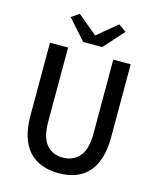

<svg xmlns="http://www.w3.org/2000/svg" viewBox="-125 -935 851 1034"><g transform="rotate(15 300.0 -417.5)"><path d="M301 12Q250 12 208.5 -3Q167 -18 137 -49.5Q107 -81 91 -130.5Q75 -180 75 -249V-655H176V-243Q176 -153 210.5 -114Q245 -75 301 -75Q357 -75 392.5 -114Q428 -153 428 -243V-655H525V-249Q525 -180 509 -130.5Q493 -81 464 -49.5Q435 -18 393.5 -3Q352 12 301 12ZM247 -705 147 -817 190 -847 298 -757H302L410 -847L453 -817L353 -705Z"/></g></svg>

Font: SauceCodePro Nerd Font Mono
Style: Regular
Weight: 500
Monospace: yes
Designer: Paul D. Hunt, Teo Tuominen
Foundry: Adobe Systems Incorporated
Version: Version 2.030;PS 1.000;hotconv 16.6.51;makeotf.lib2.5.65220;